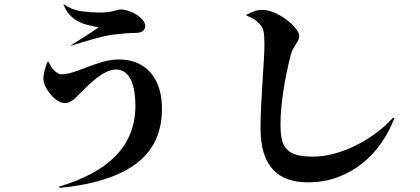

<svg xmlns="http://www.w3.org/2000/svg" viewBox="-20 -839 2040 933"><path d="M288 -819Q331 -790 378 -784Q425 -778 460 -778Q484 -778 501 -780Q518 -782 530 -785Q536 -787 541 -788Q546 -789 551 -790Q560 -793 565 -793Q585 -793 606.5 -785.5Q628 -778 645.5 -766.5Q663 -755 674.5 -740.5Q686 -726 686 -712Q686 -699 675 -689Q664 -679 637 -679Q617 -679 586 -676.5Q555 -674 533 -671Q508 -668 478 -661Q448 -654 419 -645Q393 -637 368.5 -630Q344 -623 326 -617L325 -619Q354 -637 391.5 -661Q429 -685 460 -706Q437 -711 424.5 -713.5Q412 -716 401 -719Q378 -725 356 -737Q336 -748 318 -767.5Q300 -787 288 -819ZM193 -439Q188 -458 194.5 -487Q201 -516 211 -539L215 -540Q219 -531 225.5 -520Q232 -509 240.5 -500Q249 -491 258.5 -484.5Q268 -478 278 -478Q303 -478 338 -489Q354 -494 371 -500.5Q388 -507 406 -514Q443 -528 481.5 -539Q520 -550 558 -550Q655 -550 711 -486.5Q767 -423 767 -310Q767 -136 640 -42.5Q513 51 269 74L267 68Q354 42 423 5.5Q492 -31 540 -79.5Q588 -128 613 -189.5Q638 -251 638 -326Q638 -362 633 -393.5Q628 -425 617 -449Q606 -473 588 -487Q570 -501 544 -501Q521 -501 498 -490Q475 -479 454 -463Q443 -455 433 -446Q423 -437 413 -429L379 -395Q374 -391 369.5 -386Q365 -381 360 -376Q355 -371 350 -366.5Q345 -362 340 -357Q316 -338 296 -338Q280 -338 263.5 -347.5Q247 -357 233 -372Q219 -387 208 -405Q197 -423 193 -439Z M1265 -624Q1265 -666 1260.5 -687.5Q1256 -709 1239 -725Q1226 -739 1214 -746Q1202 -753 1177 -764V-767Q1195 -777 1214.5 -784Q1234 -791 1254 -791Q1282 -791 1314 -777Q1346 -763 1372.5 -743Q1399 -723 1416.5 -701.5Q1434 -680 1434 -664Q1434 -653 1429.5 -644Q1425 -635 1417 -623Q1414 -617 1410 -611Q1406 -605 1402 -597Q1399 -589 1395.5 -580.5Q1392 -572 1390 -561Q1381 -525 1372.5 -484Q1364 -443 1357.5 -400.5Q1351 -358 1347 -315.5Q1343 -273 1343 -233Q1343 -191 1349.5 -162Q1356 -133 1373.5 -114Q1391 -95 1421.5 -86.5Q1452 -78 1500 -78Q1550 -78 1603 -92Q1656 -106 1707.5 -131.5Q1759 -157 1806 -191.5Q1853 -226 1891 -268L1896 -264Q1873 -203 1834.5 -146.5Q1796 -90 1743 -47Q1690 -4 1623 21.5Q1556 47 1476 47Q1423 47 1380.5 32.5Q1338 18 1308 -13.5Q1278 -45 1262 -95Q1246 -145 1246 -217Q1246 -268 1249 -326.5Q1252 -385 1255.5 -440.5Q1259 -496 1262 -544Q1265 -592 1265 -624Z"/></svg>

Font: XinYuGongZhangJiaSongA
Style: Regular
Weight: 900
Designer: XinYuGong
Foundry: Adobe Systems Incorporated
Version: Version 1.00